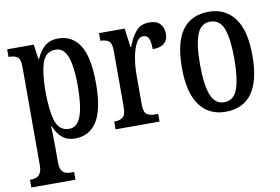

<svg xmlns="http://www.w3.org/2000/svg" viewBox="-81 -684 1536 1054"><g transform="rotate(-10 687.5 -156.5)"><path d="M13 234V191H20Q35 191 48.5 186Q62 181 71 166Q80 151 80 120V-424Q80 -469 64 -481Q48 -493 23 -493H14V-536H162L174 -453H177Q194 -494 223 -520Q252 -546 299 -546Q378 -546 420 -479.5Q462 -413 462 -268Q462 -124 420 -56.5Q378 11 297 11Q254 11 226 -12.5Q198 -36 182 -77H178Q179 -54 180 -25.5Q181 3 181 37V124Q181 153 189.5 167.5Q198 182 212 186.5Q226 191 240 191H259V234ZM274 -47Q321 -47 341 -105.5Q361 -164 361 -272Q361 -377 341 -432.5Q321 -488 275 -488Q219 -488 200 -430.5Q181 -373 181 -271Q181 -164 200 -105.5Q219 -47 274 -47Z M524 0V-43H527Q553 -43 571 -55.5Q589 -68 589 -115V-425Q589 -469 572 -481Q555 -493 529 -493H526V-536H669L683 -430H686Q704 -479 731 -512.5Q758 -546 807 -546Q848 -546 867.5 -524.5Q887 -503 887 -468Q887 -435 866 -416.5Q845 -398 801 -398Q801 -439 792.5 -458Q784 -477 761 -477Q737 -477 721 -446Q705 -415 697 -368.5Q689 -322 689 -276V-110Q689 -66 706 -54.5Q723 -43 749 -43H769V0Z M1136 10Q1045 10 993 -59Q941 -128 941 -269Q941 -410 991 -478.5Q1041 -547 1139 -547Q1230 -547 1282 -478.5Q1334 -410 1334 -269Q1334 -128 1284 -59Q1234 10 1136 10ZM1138 -43Q1191 -43 1212 -100.5Q1233 -158 1233 -269Q1233 -380 1212 -436Q1191 -492 1137 -492Q1085 -492 1063.5 -436Q1042 -380 1042 -269Q1042 -158 1064 -100.5Q1086 -43 1138 -43Z"/></g></svg>

Font: Noto Serif Myanmar ExtraCondensed Medium
Style: Regular
Weight: 500
Width: 2
Designer: Ben Mitchell and the Monotype Design Team
Foundry: Monotype Imaging Inc.
Version: Version 2.106; ttfautohint (v1.8.4.7-5d5b)